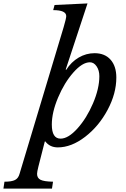

<svg xmlns="http://www.w3.org/2000/svg" viewBox="-173 -849 733 1119"><path d="M164 10Q117 10 91 -25L88 -24L51 121Q43 153 43 164Q43 189 63.5 199Q84 209 136 210L130 250H-153L-147 210Q-105 210 -85.5 200Q-66 190 -59 164L198 -691Q213 -742 213 -755Q213 -790 137 -790L145 -820L337 -829L210 -444L213 -442Q242 -488 285.5 -513.5Q329 -539 378 -539Q438 -539 471.5 -501Q505 -463 505 -397Q505 -304 454 -208.5Q403 -113 323 -51.5Q243 10 164 10ZM180 -41Q225 -41 278.5 -100.5Q332 -160 369 -246.5Q406 -333 406 -405Q406 -439 390 -462.5Q374 -486 351 -486Q307 -486 254.5 -426.5Q202 -367 165.5 -280.5Q129 -194 129 -123Q129 -41 180 -41Z"/></svg>

Font: Libre Baskerville
Style: Italic
Weight: 400
Italic angle: -15°
Designer: Pablo Impallari, Rodrigo Fuenzalida
Foundry: Pablo Impallari, Rodrigo Fuenzalida
Version: Version 1.051;Glyphs 3.2.3 (3260)